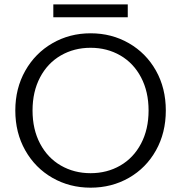

<svg xmlns="http://www.w3.org/2000/svg" viewBox="-20 -861 838 888"><path d="M50.8 -350Q50.8 -452.5 96.9 -533.9Q143 -615.3 222.5 -661.1Q302 -707 399 -707Q496.7 -707 576.2 -661.1Q655.7 -615.3 701.3 -534.3Q746.9 -453.3 746.9 -350Q746.9 -246.7 701.3 -165.4Q655.7 -84 576.2 -38.5Q496.7 7 399 7Q302 7 222.5 -38.5Q143 -84 96.9 -165.4Q50.8 -246.7 50.8 -350ZM667.2 -350Q667.2 -437.1 632.4 -503.1Q597.6 -569.2 536.4 -604.6Q475.1 -640 399 -640Q322.9 -640 261.5 -604.6Q200.1 -569.2 165.3 -503.1Q130.5 -437.1 130.5 -350Q130.5 -262.9 165.3 -196.9Q200.1 -130.8 261.5 -95.4Q322.9 -60 399 -60Q475.1 -60 536.4 -95.4Q597.6 -130.8 632.4 -196.9Q667.2 -262.9 667.2 -350ZM226.6 -840.6H570.9V-781.1H226.6Z"/></svg>

Font: AF Albert Sans Medium
Style: Regular
Weight: 500
Designer: Andreas Rasmussen
Foundry: a.Foundry
Version: Version 1.300;Glyphs 3.2 (3231)